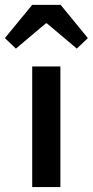

<svg xmlns="http://www.w3.org/2000/svg" viewBox="-58 -762 378 782"><path d="M73.2 0V-491.2H188V0ZM-38.1 -606.9 73.2 -742.2H189L299.8 -606.9L254.9 -564L132.8 -667H128.9L6.8 -564Z"/></svg>

Font: Toshiba Sans Medium
Style: Regular
Weight: 500
Designer: Paul D. Hunt
Foundry: Toshiba Corporation
Version: Version 2.020;PS 2.0;hotconv 1.0.86;makeotf.lib2.5.63406